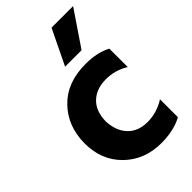

<svg xmlns="http://www.w3.org/2000/svg" viewBox="-267 -959 1094 1094"><g transform="rotate(-45 279.5 -412.0)"><path d="M366.2 -583Q460.9 -583 524.4 -548.8V-400.4Q461.9 -439.5 386.2 -439.5Q310.5 -439.5 264.2 -395.5Q217.8 -351.6 216.8 -268.6Q220.7 -189.5 264.6 -144Q308.6 -98.6 383.3 -98.6Q458 -98.6 524.4 -140.6V3.9Q454.1 42 354.5 42Q218.8 42 130.4 -44.9Q42 -131.8 43 -268.1Q43.9 -404.3 130.4 -493.7Q216.8 -583 366.2 -583ZM273.4 -654.3 376 -866.2H549.8L406.2 -654.3Z"/></g></svg>

Font: GenEi M Gothic v2 Heavy
Style: Regular
Weight: 800
Version: Version 2.0